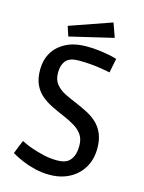

<svg xmlns="http://www.w3.org/2000/svg" viewBox="-130 -950 781 1040"><g transform="rotate(15 260.0 -429.5)"><path d="M251 14Q209 14 170 4.5Q131 -5 100.5 -18Q70 -31 53 -40.5Q36 -50 36 -50Q36 -50 40.5 -61.5Q45 -73 51 -88.5Q57 -104 62 -115Q67 -126 67 -126Q67 -126 84 -117.5Q101 -109 130 -99Q159 -89 195.5 -80.5Q232 -72 271 -72Q295 -72 309 -76.5Q323 -81 329 -85Q348 -98 358 -121Q368 -144 368 -181Q368 -217 351.5 -241Q335 -265 307.5 -281.5Q280 -298 248 -312Q210 -328 175 -345Q140 -362 113.5 -384.5Q87 -407 71.5 -440.5Q56 -474 56 -524Q56 -577 80 -618.5Q104 -660 151.5 -685Q199 -710 269 -710Q302 -710 332.5 -706.5Q363 -703 387 -698.5Q411 -694 425 -690Q439 -686 439 -686L423 -606Q423 -606 408 -609Q393 -612 368 -616Q343 -620 312.5 -622.5Q282 -625 251 -625Q227 -625 213 -622Q199 -619 188 -612Q176 -606 165 -586Q154 -566 154 -531Q154 -493 174 -468.5Q194 -444 226.5 -428Q259 -412 296 -397Q326 -384 356.5 -368.5Q387 -353 411.5 -330.5Q436 -308 451 -274Q466 -240 466 -191Q466 -130 439 -84Q412 -38 363.5 -12Q315 14 251 14ZM157 -736 139 -791 374 -873 402 -794Z"/></g></svg>

Font: Ruda Medium
Style: Regular
Weight: 500
Version: Version 2.001